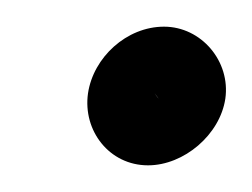

<svg xmlns="http://www.w3.org/2000/svg" viewBox="-20 -394 189 144"><path d="M96 -324 99 -320C98 -321 96 -324 96 -324ZM46 -324C42 -296 62 -270 91 -270C118 -270 145 -293 149 -320C153 -348 131 -374 103 -374C75 -374 50 -351 46 -324Z"/></svg>

Font: AppleStorm
Style: CBoIta
Weight: 400
Foundry: Cannot Into Space Fonts
Version: Version 1.01